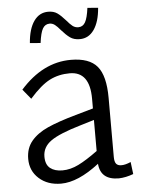

<svg xmlns="http://www.w3.org/2000/svg" viewBox="-55 -822 655 881"><g transform="rotate(-5 272.5 -381.5)"><path d="M50 0ZM524 0Q489 13 457 14Q373 14 367 -61Q269 15 191 15Q129 15 89.5 -20.5Q50 -56 50 -111Q50 -160 77.5 -193Q105 -226 154 -248Q203 -270 285 -293L366 -316V-361Q366 -486 274 -486Q223 -486 181.5 -465Q140 -444 88 -385L51 -430Q155 -547 284 -547Q369 -547 405.5 -503.5Q442 -460 442 -358V-86Q442 -64 449.5 -54.5Q457 -45 474 -45Q492 -45 517 -56ZM202 -45Q239 -45 276.5 -63.5Q314 -82 366 -120V-263L303 -244Q204 -215 164.5 -187Q125 -159 125 -115Q125 -78 146 -61.5Q167 -45 202 -45ZM104 -640Q109 -705 134 -740.5Q159 -776 200 -776Q225 -776 241.5 -764.5Q258 -753 279 -729Q294 -711 305.5 -702Q317 -693 332 -693Q353 -693 364 -712.5Q375 -732 381 -778L430 -774Q425 -710 400 -674Q375 -638 334 -638Q307 -638 289.5 -650.5Q272 -663 251 -687Q237 -704 226 -712.5Q215 -721 202 -721Q181 -721 170 -702Q159 -683 153 -636Z"/></g></svg>

Font: Martel Sans Light
Style: Regular
Weight: 300
Designer: Dan Reynolds and Mathieu Réguer
Foundry: Dan Reynolds and Mathieu Réguer
Version: Version 1.002; ttfautohint (v1.1) -l 5 -r 5 -G 72 -x 0 -D la